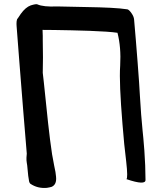

<svg xmlns="http://www.w3.org/2000/svg" viewBox="-20 -814 751 925"><path d="M206 91Q161 95 126 71Q120 65 119 52Q116 39 113 3Q112 -9 111 -17.5Q110 -26 109 -30Q107 -41 107.5 -54Q108 -67 109 -74L92 -280Q81 -417 73 -519Q65 -621 60 -688Q59 -699 60 -710.5Q61 -722 66 -726L80 -747Q103 -779 128 -788Q154 -796 160 -793Q189 -780 255 -783Q279 -782 398 -780Q463 -779 512 -776.5Q561 -774 594 -769Q602 -767 613.5 -750.5Q625 -734 626 -720Q630 -675 634.5 -620.5Q639 -566 643 -513.5Q647 -461 650 -418.5Q653 -376 654 -353L660 -263L667 -184Q668 -175 670.5 -149Q673 -123 675.5 -88.5Q678 -54 679.5 -17Q681 20 681 52Q683 81 589 49Q597 44 588 -36Q578 -114 570 -217Q562 -315 559 -385Q556 -455 559 -498Q564 -586 546 -656Q527 -659 491 -661.5Q455 -664 411 -665.5Q367 -667 323 -668Q279 -669 242 -669.5Q205 -670 185 -670Q186 -654 186 -641Q186 -628 186 -620Q188 -534 186 -463L191 -419Q202 -310 211.5 -223Q221 -136 231 -70Q232 -65 234.5 -51.5Q237 -38 241 -16Q249 19 250 37Q254 75 229 86Q225 87 219.5 88.5Q214 90 206 91Z"/></svg>

Font: Mansalva
Style: Regular
Weight: 400
Designer: Carolina Short
Foundry: Carolina Short
Version: Version 2.112; ttfautohint (v1.8.4.7-5d5b)